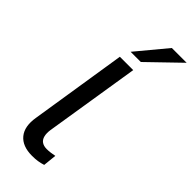

<svg xmlns="http://www.w3.org/2000/svg" viewBox="-298 -982 1037 1037"><g transform="rotate(45 220.0 -464.0)"><path d="M205 9Q131 9 96.5 -33Q62 -75 75 -152L162 -705H264L177 -160Q173 -133 178 -113Q183 -93 197.5 -83Q212 -73 235 -73Q250 -73 264.5 -75Q279 -77 294 -80L286 -3Q267 3 248 6Q229 9 205 9ZM184 -765 327 -937H440L262 -765Z"/></g></svg>

Font: Nunito Sans 7pt Medium
Style: Italic
Weight: 500
Italic angle: -9°
Designer: Vernon Adams
Foundry: Vernon Adams
Version: Version 3.101;gftools[0.9.27]